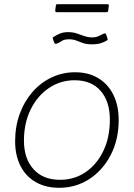

<svg xmlns="http://www.w3.org/2000/svg" viewBox="-20 -884 638 914"><path d="M262 10Q197 10 149.5 -17.5Q102 -45 77 -95Q52 -145 52 -211Q52 -282 74 -342Q96 -402 135 -446.5Q174 -491 226 -515.5Q278 -540 337 -540Q402 -540 448.5 -511.5Q495 -483 520 -432Q545 -381 545 -313Q545 -219 507 -146Q469 -73 405 -31.5Q341 10 262 10ZM266 -28Q334 -28 387.5 -64.5Q441 -101 472 -165.5Q503 -230 503 -315Q503 -401 459 -451.5Q415 -502 335 -502Q268 -502 213 -465Q158 -428 126 -363Q94 -298 94 -214Q94 -129 139.5 -78.5Q185 -28 266 -28ZM488 -691Q477 -684 460.5 -678.5Q444 -673 418 -673Q392 -673 375 -679Q358 -685 343 -691Q328 -697 308 -697Q285 -697 272.5 -688Q260 -679 249 -676Q243 -675 241.5 -676Q240 -677 238 -682L232 -698Q231 -702 231 -704Q231 -706 233 -707Q250 -718 266 -724.5Q282 -731 304 -731Q327 -731 345 -725Q363 -719 381 -712.5Q399 -706 420 -706Q432 -706 440 -708.5Q448 -711 455.5 -715Q463 -719 472 -723Q479 -726 482 -724.5Q485 -723 486 -718L492 -700Q493 -697 492.5 -695Q492 -693 488 -691ZM498 -857 495 -833Q494 -829 492.5 -827.5Q491 -826 485 -826H250Q246 -826 244 -828.5Q242 -831 243 -835L246 -858Q247 -861 248 -862.5Q249 -864 251 -864H493Q495 -864 497 -861.5Q499 -859 498 -857Z"/></svg>

Font: Libre Franklin Thin Thin
Style: Italic
Weight: 250
Italic angle: -8°
Version: Version 3.000